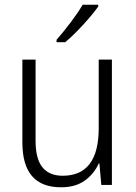

<svg xmlns="http://www.w3.org/2000/svg" viewBox="-20 -878 576 815"><path d="M455 -625V-93H410L402 -184H399Q380 -141 340.5 -112Q301 -83 239 -83Q75 -83 75 -273V-625H131V-280Q131 -204 160 -168Q189 -132 246 -132Q399 -132 399 -334V-625ZM397 -850Q382 -829 358 -801Q334 -773 307 -745.5Q280 -718 257 -699H220V-709Q249 -742 280 -783Q311 -824 331 -858H397Z"/></svg>

Font: Noto Sans Telugu UI SemiCondensed Light
Style: Regular
Weight: 300
Width: 4
Designer: Jelle Bosma - Monotype Design Team
Foundry: Monotype Imaging Inc.
Version: Version 2.005; ttfautohint (v1.8.4.7-5d5b)